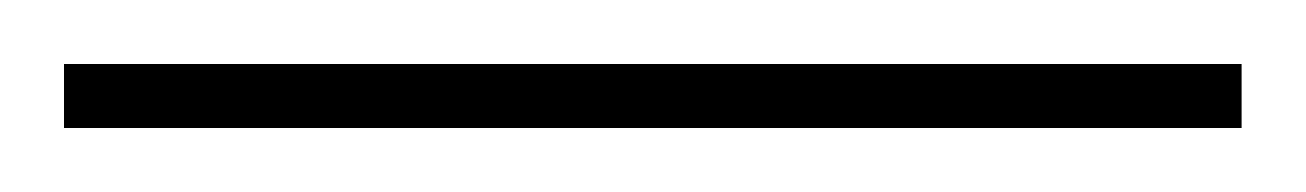

<svg xmlns="http://www.w3.org/2000/svg" viewBox="-24 -820 408 60"><path d="M-4 -780V-800H364V-780Z"/></svg>

Font: Noto Serif Display ExtraCondensed
Style: Regular
Weight: 400
Width: 2
Designer: Monotype Design Team
Foundry: Monotype Imaging Inc.
Version: Version 2.009